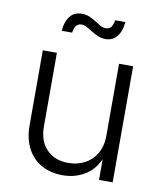

<svg xmlns="http://www.w3.org/2000/svg" viewBox="-83 -803 745 878"><g transform="rotate(10 289.0 -363.5)"><path d="M266.6 7.8Q211.9 7.8 169.4 -15.4Q127 -38.6 103 -83.3Q79.1 -127.9 79.1 -191.9V-539.1H144.5V-196.8Q144.5 -129.4 182.1 -90.8Q219.7 -52.2 282.7 -52.2Q325.2 -52.2 359.4 -70.3Q393.6 -88.4 413.3 -122.8Q433.1 -157.2 433.1 -205.1V-539.1H498.5V0H435.1V-126H446.8Q423.8 -55.2 375.7 -23.7Q327.6 7.8 266.6 7.8ZM352.1 -639.6Q333.5 -639.6 316.9 -646.7Q300.3 -653.8 285.9 -662.8Q271.5 -671.9 258.3 -679Q245.1 -686 233.4 -686Q216.8 -686 207.8 -673.1Q198.7 -660.2 197.3 -642.1H148.9Q150.9 -682.1 170.4 -708.5Q189.9 -734.9 226.6 -734.9Q247.1 -734.9 262.9 -727.8Q278.8 -720.7 292.5 -711.7Q306.2 -702.6 318.8 -695.6Q331.5 -688.5 344.7 -688.5Q359.9 -688.5 368.7 -698.7Q377.4 -709 380.9 -731.9H428.2Q425.3 -689.9 405.3 -664.8Q385.3 -639.6 352.1 -639.6Z"/></g></svg>

Font: Inter 18pt Light
Style: Regular
Weight: 300
Designer: Rasmus Andersson
Foundry: rsms
Version: Version 4.001;git-66647c0bb